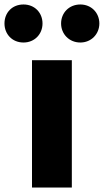

<svg xmlns="http://www.w3.org/2000/svg" viewBox="-71 -838 464 858"><path d="M72 0H250V-569H72ZM34 -648C84 -648 119 -686 119 -733C119 -781 84 -818 34 -818C-17 -818 -51 -781 -51 -733C-51 -686 -17 -648 34 -648ZM288 -648C337 -648 373 -686 373 -733C373 -781 337 -818 288 -818C238 -818 202 -781 202 -733C202 -686 238 -648 288 -648Z"/></svg>

Font: Source Han Sans HK Heavy
Style: Regular
Weight: 900
Designer: Ryoko NISHIZUKA 西塚涼子 (kana, bopomofo & ideographs); Paul D. Hunt (Latin, Greek & Cyrillic); Sandoll Communications 산돌커뮤니
Foundry: Adobe
Version: Version 2.000;hotconv 1.0.107;makeotfexe 2.5.65593